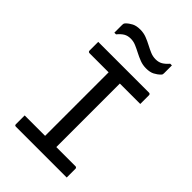

<svg xmlns="http://www.w3.org/2000/svg" viewBox="-269 -1033 1137 1137"><g transform="rotate(45 300.0 -464.0)"><path d="M347 -47H250L253 -72Q253 -91 253 -112Q253 -133 253 -152Q253 -214 253 -276.5Q253 -339 253 -401.5Q253 -464 253 -527Q253 -590 253 -653H352L347 -628Q347 -612 347 -593.5Q347 -575 347 -558Q347 -494 347 -430Q347 -366 347 -302Q347 -238 347 -174.5Q347 -111 347 -47ZM518 0H93Q90 0 88 -0.5Q86 -1 84.5 -2.5Q83 -4 82.5 -6Q82 -8 82 -11Q82 -24 82 -35.5Q82 -47 82 -59Q82 -71 82 -84H507Q511 -84 513 -82.5Q515 -81 516.5 -79Q518 -77 518 -73Q518 -60 518 -48Q518 -36 518 -24.5Q518 -13 518 0ZM82 -700H507Q512 -700 515 -697Q518 -694 518 -689Q518 -679 518 -670Q518 -661 518 -652.5Q518 -644 518 -635Q518 -626 518 -616H93Q88 -616 85 -619Q82 -622 82 -627Q82 -637 82 -646Q82 -655 82 -663.5Q82 -672 82 -681Q82 -690 82 -700ZM395 -867Q420 -867 438 -877.5Q456 -888 475 -910H489Q489 -893 489 -876.5Q489 -860 489 -844Q489 -839 488 -835Q487 -831 482 -826Q466 -810 445.5 -799.5Q425 -789 393 -789Q365 -789 340.5 -798.5Q316 -808 294 -819.5Q272 -831 250 -840.5Q228 -850 205 -850Q180 -850 162 -839.5Q144 -829 125 -806H111Q111 -823 111 -840Q111 -857 111 -872Q111 -877 112 -881Q113 -885 118 -891Q134 -907 154.5 -917.5Q175 -928 207 -928Q235 -928 259.5 -918.5Q284 -909 306.5 -897Q329 -885 350.5 -876Q372 -867 395 -867Z"/></g></svg>

Font: RecMonoLinear Nerd Font Mono
Style: Regular
Weight: 400
Monospace: yes
Version: Version 1.085; ttfautohint (v1.8.4.7-5d5b);Nerd Fonts 3.2.1